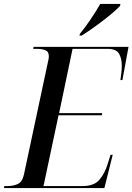

<svg xmlns="http://www.w3.org/2000/svg" viewBox="-44 -951 670 971"><path d="M-24 0 -22 -10H-7Q23 -10 46 -20.5Q69 -31 77 -68L199 -640Q203 -655 203 -666Q203 -690 185.5 -697Q168 -704 141 -704H124L126 -714H606L575 -546H565Q567 -559 569.5 -581Q572 -603 572 -618Q572 -655 558 -679.5Q544 -704 498 -704H323L255 -379H473L471 -368H252L176 -10H373Q431 -10 458 -41Q485 -72 500 -120L515 -168H526L484 0ZM360 -780Q386 -811 414.5 -853.5Q443 -896 463 -931H565L563 -921Q551 -908 528.5 -888.5Q506 -869 478 -847.5Q450 -826 421.5 -806Q393 -786 369 -771H358Z"/></svg>

Font: Noto Serif Display SemiCondensed Medium
Style: Italic
Weight: 500
Width: 4
Italic angle: -12°
Designer: Monotype Design Team
Foundry: Monotype Imaging Inc.
Version: Version 2.009